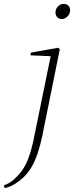

<svg xmlns="http://www.w3.org/2000/svg" viewBox="-109 -712 381 989"><path d="M-85 257 -89 243Q-73 237 -59.5 229Q-46 221 -34.5 210Q-23 199 -12 187Q9 164 24 133.5Q39 103 50.5 63Q62 23 71 -27L154 -432L163 -422L48 -427L50 -441L191 -466L199 -458L109 -13Q99 35 85.5 76Q72 117 53 149.5Q34 182 5 208Q-15 225 -36.5 238Q-58 251 -85 257ZM209 -614Q195 -614 186 -623Q177 -632 177 -647Q177 -667 190 -679.5Q203 -692 219 -692Q233 -692 242.5 -683.5Q252 -675 252 -660Q252 -639 238 -626.5Q224 -614 209 -614Z"/></svg>

Font: Source Serif 4 48pt Light
Style: Italic
Weight: 300
Italic angle: -12°
Designer: Frank Grießhammer
Foundry: Adobe Systems Incorporated
Version: Version 4.004;hotconv 1.0.116;makeotfexe 2.5.65601